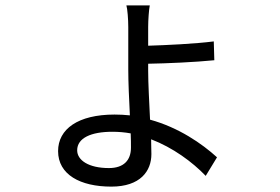

<svg xmlns="http://www.w3.org/2000/svg" viewBox="-20 -638 1040 714"><path d="M467 -89C467 -42 440 -13 385 -13C310 -13 267 -42 267 -79C267 -125 319 -148 398 -148C421 -148 444 -146 466 -142C467 -121 467 -103 467 -89ZM531 -401C598 -402 708 -407 777 -414L775 -484C705 -475 597 -470 531 -468V-538C531 -564 534 -604 537 -618H450C454 -605 457 -566 457 -537V-380C457 -333 460 -268 463 -209C444 -211 425 -212 406 -212C270 -212 196 -158 196 -76C196 11 278 56 394 56C502 56 543 -2 543 -65C543 -80 542 -98 542 -120C623 -89 695 -36 745 16L787 -53C731 -104 644 -164 538 -193C535 -258 531 -328 531 -375Z"/></svg>

Font: Noto Sans Japanese Regular
Style: Regular
Weight: 400
Designer: Ryoko NISHIZUKA (kana & ideographs); Paul D. Hunt (Latin, Greek & Cyrillic); Wenlong ZHANG (bopomofo); Sandoll Communica
Foundry: Adobe Systems Incorporated
Version: Version 1.000;PS 1;hotconv 1.0.78;makeotf.lib2.5.61930